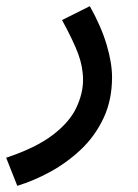

<svg xmlns="http://www.w3.org/2000/svg" viewBox="-48 -372 447 622"><path d="M8 230 -28 139Q68 107 122.5 65.5Q177 24 199 -22.5Q221 -69 221 -113Q221 -155 205.5 -197Q190 -239 153 -307L243 -352Q280 -286 297.5 -227Q315 -168 315 -122Q315 -48 287.5 10.5Q260 69 214.5 112Q169 155 115 184.5Q61 214 8 230Z"/></svg>

Font: Noto Sans Arabic Med
Style: Regular
Weight: 500
Designer: Monotype Design Team, Nadine Chahine, Nizar Qandah and Khaled Hosny
Foundry: Monotype Imaging Inc.
Version: Version 2.012; ttfautohint (v1.8.4.7-5d5b)